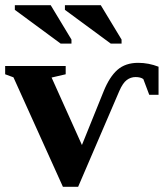

<svg xmlns="http://www.w3.org/2000/svg" viewBox="-20 -715 645 745"><path d="M559.1 -347.2 536.1 -408.2Q525.4 -416 505.9 -416Q487.3 -416 471.9 -404.5Q456.5 -393.1 442.9 -361.8L283.2 9.8H224.1L32.2 -415L0 -426.8V-459H234.9V-426.8L180.2 -414.1L297.9 -152.3L381.8 -359.9Q404.8 -417 435.8 -444.1Q466.8 -471.2 516.1 -471.2Q556.6 -471.2 595.2 -456.1V-347.2ZM215.3 -545.9 37.6 -676.8V-694.8H176.8L257.3 -561.5V-545.9ZM409.7 -545.9 231.9 -676.8V-694.8H371.1L451.7 -561.5V-545.9Z"/></svg>

Font: Liberation Serif
Style: Bold
Weight: 700
Designer: Steve Matteson
Foundry: Ascender Corporation
Version: Version 2.1.5